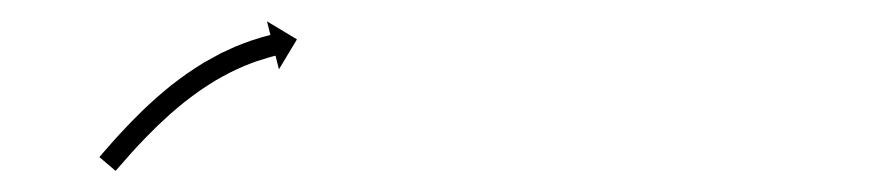

<svg xmlns="http://www.w3.org/2000/svg" viewBox="-20 -606 839 180"><path d="M74.5 -460.3C74.1 -459.8 73.6 -459.2 73.2 -458.7L88.4 -445.8C88.9 -446.3 89.3 -446.8 89.7 -447.3L89.7 -447.3L89.7 -447.3C91 -448.8 92.2 -450.2 93.5 -451.7L93.5 -451.6L93.5 -451.6C95.4 -453.9 97.4 -456.1 99.4 -458.4L99.4 -458.4L99.4 -458.4C101.9 -461.3 104.6 -464.2 107.2 -467C107.2 -467 107.2 -467 107.2 -467C107.2 -467 107.1 -467 107.1 -467C110.3 -470.4 113.5 -473.8 116.7 -477.1C116.7 -477.1 116.7 -477.1 116.7 -477.1C116.6 -477.1 116.6 -477 116.6 -477C120.3 -480.8 124 -484.5 127.7 -488.1C127.7 -488.1 127.7 -488.1 127.7 -488.1C127.6 -488 127.6 -488 127.6 -488C131.7 -491.9 135.8 -495.7 140 -499.5C140 -499.5 140 -499.5 140 -499.4C139.9 -499.4 139.9 -499.4 139.9 -499.4C144.3 -503.2 148.8 -507 153.4 -510.7C153.4 -510.7 153.4 -510.7 153.3 -510.6C153.3 -510.6 153.3 -510.6 153.3 -510.6C158 -514.2 162.7 -517.8 167.6 -521.2C167.6 -521.2 167.5 -521.2 167.5 -521.1C167.4 -521.1 167.4 -521.1 167.4 -521.1C172.2 -524.3 177.1 -527.5 182 -530.5C182 -530.5 182 -530.5 181.9 -530.5C181.9 -530.4 181.8 -530.4 181.8 -530.4C186.6 -533.2 191.4 -535.8 196.3 -538.3C196.3 -538.3 196.2 -538.3 196.2 -538.3C196.1 -538.2 196.1 -538.2 196.1 -538.2C200.5 -540.4 205 -542.4 209.6 -544.4C209.6 -544.4 209.5 -544.4 209.5 -544.3C209.4 -544.3 209.4 -544.3 209.4 -544.3C213.3 -545.9 217.2 -547.4 221.2 -548.8C221.2 -548.8 221.1 -548.7 221.1 -548.7C221 -548.7 221 -548.7 221 -548.7C224.1 -549.7 227.2 -550.7 230.3 -551.6C230.3 -551.6 230.2 -551.6 230.2 -551.6C230.2 -551.6 230.1 -551.6 230.1 -551.6C232.2 -552.2 234.2 -552.7 236.2 -553.3C236.2 -553.3 236.2 -553.3 236.2 -553.3C236.1 -553.3 236.1 -553.2 236.1 -553.2C236.8 -553.4 237.6 -553.6 238.3 -553.8L241.5 -541L258.4 -569.1L230.3 -586L233.5 -573.2C232.7 -573 232 -572.8 231.2 -572.6C231.2 -572.6 231.2 -572.6 231.2 -572.6C231.2 -572.6 231.2 -572.6 231.2 -572.6C229 -572.1 226.8 -571.5 224.7 -570.9C224.7 -570.9 224.7 -570.8 224.6 -570.8C224.6 -570.8 224.6 -570.8 224.6 -570.8C221.2 -569.8 217.9 -568.8 214.7 -567.7C214.7 -567.7 214.6 -567.7 214.6 -567.6C214.5 -567.6 214.5 -567.6 214.5 -567.6C210.3 -566.1 206.1 -564.5 201.9 -562.8C201.9 -562.8 201.9 -562.8 201.8 -562.8C201.8 -562.8 201.7 -562.8 201.7 -562.8C196.9 -560.7 192.1 -558.5 187.3 -556.2C187.3 -556.2 187.3 -556.2 187.2 -556.1C187.2 -556.1 187.1 -556.1 187.1 -556.1C182 -553.4 176.9 -550.6 171.8 -547.7C171.8 -547.7 171.8 -547.7 171.7 -547.7C171.7 -547.6 171.6 -547.6 171.6 -547.6C166.4 -544.4 161.2 -541.1 156.2 -537.6C156.2 -537.6 156.1 -537.6 156.1 -537.6C156 -537.5 156 -537.5 156 -537.5C150.9 -533.9 145.9 -530.2 141 -526.4C141 -526.4 141 -526.4 140.9 -526.3C140.9 -526.3 140.8 -526.3 140.8 -526.3C136.1 -522.4 131.4 -518.5 126.8 -514.5C126.8 -514.5 126.8 -514.5 126.7 -514.4C126.7 -514.4 126.7 -514.4 126.7 -514.4C122.3 -510.5 118 -506.5 113.8 -502.5C113.8 -502.5 113.8 -502.5 113.8 -502.5C113.8 -502.4 113.7 -502.4 113.7 -502.4C109.9 -498.7 106.1 -494.9 102.3 -491C102.3 -491 102.3 -491 102.3 -491C102.3 -491 102.3 -491 102.3 -491C99 -487.5 95.7 -484.1 92.5 -480.6C92.5 -480.6 92.5 -480.6 92.4 -480.5C92.4 -480.5 92.4 -480.5 92.4 -480.5C89.7 -477.6 87.1 -474.6 84.4 -471.7L84.4 -471.6L84.4 -471.6C82.4 -469.3 80.4 -467.1 78.4 -464.8L78.4 -464.7L78.3 -464.7C77.1 -463.3 75.8 -461.8 74.5 -460.3L74.5 -460.3Z"/></svg>

Font: FRB American Cursive Just Arrows Extrabold
Style: Bold Italic
Weight: 800
Italic angle: -25°
Version: Version 2.0;Modular Font Editor K font №1